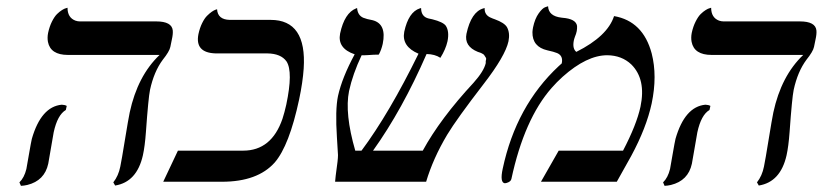

<svg xmlns="http://www.w3.org/2000/svg" viewBox="-20 -585 2648 618"><path d="M152.8 -159.2Q150.9 -149.9 144 -108.4Q137.2 -67.9 135.3 -58.1Q123.5 -3.4 67.9 10.3Q57.6 12.7 47.4 13.2L42.5 2Q58.1 -13.2 64.9 -41Q66.9 -49.8 73.2 -88.4Q80.1 -128.4 82.5 -138.2Q112.3 -241.7 178.7 -248Q189 -247.6 194.8 -244.1L191.9 -231Q165 -215.3 152.8 -159.2ZM462.9 -295.9Q457.5 -270 449.7 -160.2Q446.3 -113.8 439.9 -85Q420.4 1 350.6 12.2L344.7 2Q361.3 -19 367.2 -48.8Q371.6 -69.8 382.3 -136Q393.1 -202.1 397.5 -223.1Q422.9 -340.8 493.7 -408.2H198.7Q142.6 -408.2 134.3 -450.2Q131.8 -463.9 134.8 -479Q139.2 -499.5 147.2 -515.6Q155.3 -531.7 163.6 -539.8Q171.9 -547.9 179.7 -552.7Q187.5 -557.6 192.4 -558.6L197.3 -560.1Q197.3 -528.3 222.7 -518.6Q230 -516.1 236.8 -516.1H482.9Q533.2 -516.1 536.1 -486.8Q537.1 -475.1 533.2 -458L528.3 -434.1Q525.4 -419.4 503.9 -392.6Q475.6 -354.5 462.9 -295.9Z M901.4 -248Q923.8 -354 902.3 -387.2Q884.3 -412.6 840.3 -413.1H674.3Q606.9 -415 618.7 -475.1Q623 -495.1 630.6 -510.5Q638.2 -525.9 646.2 -533.9Q654.3 -542 661.6 -547.1Q668.9 -552.2 673.8 -553.7L678.7 -555.2Q680.7 -522 719.2 -521H851.1Q967.8 -521 957.5 -364.3Q954.6 -320.8 942.9 -265.1Q911.1 -116.2 864.3 -62Q809.1 0 694.3 0H505.4L552.7 -100.1H762.7Q854 -100.1 889.2 -202.6Q896 -223.6 901.4 -248Z M1616.7 -452.1Q1606.4 -404.8 1536.6 -314.5Q1449.7 -201.7 1419.4 -151.4Q1374 -75.2 1351.6 0H1058.6Q1058.6 -6.8 1066.4 -64.5Q1067.9 -77.6 1067.9 -85.9Q1066.9 -106.4 1064.5 -142.1Q1058.6 -231.4 1067.9 -275.9Q1081.1 -335.4 1121.6 -410.2Q1065.4 -429.2 1074.7 -477.1Q1088.9 -543.5 1126.5 -558.1Q1126.5 -558.1 1129.4 -559.1Q1131.3 -535.6 1149.4 -527.8Q1160.2 -523.4 1179.2 -520Q1225.1 -508.3 1211.9 -443.8Q1207.5 -424.3 1199.2 -409.2Q1184.1 -409.2 1165 -407.7Q1150.9 -406.7 1144 -407.2Q1115.2 -346.2 1103.5 -292Q1088.9 -219.7 1123.5 -100.1H1143.6Q1232.4 -219.2 1327.1 -412.1Q1272 -435.5 1281.2 -482.9Q1294.9 -546.4 1331.5 -558.1Q1335 -559.1 1335.4 -559.1Q1335.4 -531.2 1359.9 -525.4Q1361.3 -524.9 1364.7 -524.4Q1369.6 -523.4 1371.6 -522.9Q1406.2 -514.2 1415 -502Q1426.8 -483.9 1420.4 -452.1Q1414.6 -426.3 1397.5 -398.9Q1379.9 -410.6 1353 -411.1Q1274.9 -231.9 1180.7 -100.1H1340.8Q1397 -203.1 1504.4 -318.8Q1537.6 -356 1543.5 -381.8Q1543 -388.7 1544.4 -392.8Q1545.9 -397 1542.7 -401.1Q1539.6 -405.3 1538.8 -407.2Q1538.1 -409.2 1533.7 -411.6Q1529.3 -414.1 1528.1 -414.6Q1526.9 -415 1522.7 -416.5Q1518.6 -418 1518.1 -418Q1473.6 -436 1481.4 -476.1Q1496.6 -546.9 1536.1 -558.1Q1540.5 -559.1 1540 -559.1Q1538.6 -535.6 1562.5 -526.9Q1563.5 -526.4 1565.9 -525.4Q1570.8 -523.4 1572.8 -522.9Q1603.5 -511.7 1611.8 -497.6Q1622.1 -479 1616.7 -452.1Z M1956.5 -533.2Q2049.8 -517.1 2077.6 -413.1Q2096.2 -340.8 2077.6 -252Q2060.5 -173.3 2011.7 -83L1965.3 0H1721.2L1778.3 -100.1H1985.4Q2028.8 -183.1 2041.5 -241.2Q2060.1 -329.6 2012.2 -377.4Q1981.4 -406.7 1934.6 -407.2Q1868.7 -407.2 1791 -337.9Q1772 -320.8 1755.4 -301.8Q1667.5 -201.7 1626 -8.8Q1624 0 1610.4 3.9Q1606.9 4.9 1605 4.9Q1588.4 2.9 1598.1 -42Q1641.1 -244.1 1778.3 -372.1Q1783.7 -377 1788.1 -380.9Q1793.5 -405.3 1773.4 -414.1Q1762.7 -418.5 1742.2 -422.9Q1692.9 -434.1 1693.8 -481.9Q1694.3 -489.7 1695.8 -497.1Q1701.7 -524.9 1713.9 -542Q1726.1 -559.1 1735.4 -562L1744.1 -564.9Q1745.6 -533.2 1786.6 -528.3Q1789.1 -527.8 1790.5 -527.8Q1834 -524.4 1837.4 -501.5Q1837.9 -493.7 1836.4 -484.9Q1834.5 -475.6 1830.6 -466.8Q1827.6 -458.5 1826.7 -453.1Q1822.3 -428.2 1835 -418Q1935.5 -468.3 1956.5 -533.2Z M2224.6 -159.2Q2222.7 -149.9 2215.8 -108.4Q2209 -67.9 2207 -58.1Q2195.3 -3.4 2139.6 10.3Q2129.4 12.7 2119.1 13.2L2114.3 2Q2129.9 -13.2 2136.7 -41Q2138.7 -49.8 2145 -88.4Q2151.9 -128.4 2154.3 -138.2Q2184.1 -241.7 2250.5 -248Q2260.7 -247.6 2266.6 -244.1L2263.7 -231Q2236.8 -215.3 2224.6 -159.2ZM2534.7 -295.9Q2529.3 -270 2521.5 -160.2Q2518.1 -113.8 2511.7 -85Q2492.2 1 2422.4 12.2L2416.5 2Q2433.1 -19 2439 -48.8Q2443.4 -69.8 2454.1 -136Q2464.8 -202.1 2469.2 -223.1Q2494.6 -340.8 2565.4 -408.2H2270.5Q2214.4 -408.2 2206.1 -450.2Q2203.6 -463.9 2206.5 -479Q2210.9 -499.5 2219 -515.6Q2227.1 -531.7 2235.4 -539.8Q2243.7 -547.9 2251.5 -552.7Q2259.3 -557.6 2264.2 -558.6L2269 -560.1Q2269 -528.3 2294.4 -518.6Q2301.8 -516.1 2308.6 -516.1H2554.7Q2605 -516.1 2607.9 -486.8Q2608.9 -475.1 2605 -458L2600.1 -434.1Q2597.2 -419.4 2575.7 -392.6Q2547.4 -354.5 2534.7 -295.9Z"/></svg>

Font: Linux Biolinum Slanted O
Style: Slanted
Weight: 400
Designer: Philipp H. Poll
Foundry: Philipp H. Poll
Version: Version 1.0.4